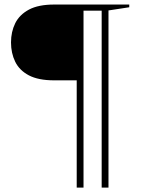

<svg xmlns="http://www.w3.org/2000/svg" viewBox="-20 -705 625 846"><path d="M338 -685V-351H218.5Q149 -351 107.2 -373Q65.5 -395 47 -433Q28.5 -471 28.5 -518Q28.5 -565 47.2 -602.8Q66 -640.5 107.8 -662.8Q149.5 -685 219 -685ZM348 121.5H318V-685H435V-658H348ZM458 121.5H428V-685H549.5V-673L458 -659Z"/></svg>

Font: Newsreader 36pt ExtraLight
Style: Regular
Weight: 250
Designer: Hugues Gentile
Foundry: Production Type
Version: Version 1.003